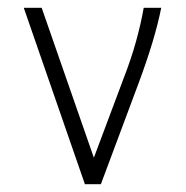

<svg xmlns="http://www.w3.org/2000/svg" viewBox="-20 -473 478 493"><path d="M198 0 41 -453H87L221 -68L296 -268Q317 -322 329.5 -367.5Q342 -413 349 -453H394Q378 -372 335 -257L239 0Z"/></svg>

Font: Inconsolata SemiCondensed Light
Style: Regular
Weight: 300
Width: 4
Monospace: yes
Designer: Raph Levien, Cyreal, Brenton Simpson
Foundry: Raph Levien, Cyreal, Google
Version: Version 3.100; ttfautohint (v1.8.4.7-5d5b)